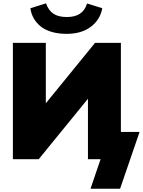

<svg xmlns="http://www.w3.org/2000/svg" viewBox="-20 -965 866 1164"><path d="M383.8 -759.8Q332 -759.8 291.3 -772.2Q250.5 -784.7 224.6 -806.4Q198.7 -828.1 183.6 -855.5Q168.5 -882.8 164.1 -915L258.8 -944.8Q274.9 -900.4 304.9 -881.1Q335 -861.8 386.2 -861.8Q483.4 -861.8 507.8 -943.8L600.1 -915Q587.4 -845.7 530.8 -802.7Q474.1 -759.8 383.8 -759.8ZM58.1 0V-705.1H257.8V-338.9L556.2 -705.1H712.9V-165H826.2L708 179.2H528.8L589.8 0H513.2V-366.2L214.8 0Z"/></svg>

Font: Mulish ExtraBlack
Style: Regular
Weight: 1000
Designer: Vernon Adams
Foundry: Vernon Adams
Version: Version 3.603; ttfautohint (v1.8.3)